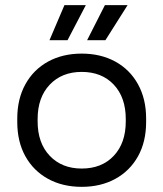

<svg xmlns="http://www.w3.org/2000/svg" viewBox="-20 -711 634 745"><path d="M47 -238V-251Q47 -327 78.5 -384Q110 -441 166.5 -472Q223 -503 297 -503Q371 -503 427.5 -472Q484 -441 515.5 -384Q547 -327 547 -251V-238Q547 -161 515.5 -104.5Q484 -48 427.5 -17Q371 14 297 14Q223 14 166.5 -17Q110 -48 78.5 -104.5Q47 -161 47 -238ZM468 -240V-249Q468 -333 421.5 -382.5Q375 -432 297 -432Q220 -432 173 -382.5Q126 -333 126 -249V-240Q126 -156 173 -106.5Q220 -57 297 -57Q375 -57 421.5 -106.5Q468 -156 468 -240ZM318 -555 387 -691H475L389 -555ZM230 -691H313L242 -555H172Z"/></svg>

Font: Space Grotesk Frontify
Style: Regular
Weight: 400
Designer: Florian Karsten
Version: Version 2.000